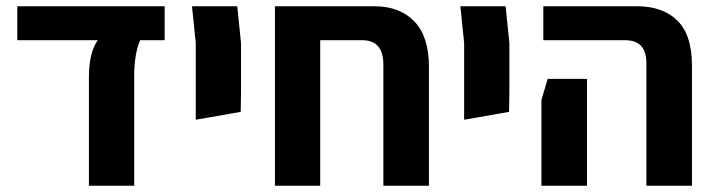

<svg xmlns="http://www.w3.org/2000/svg" viewBox="-20 -591 2268 611"><path d="M263 0V-346Q263 -423 291 -463H35V-571H504V-463H426Q407 -420 407 -346V0Z M603 -210V-454L591 -571H735L747 -454V-298L746 -235Z M1172 -571Q1252 -571 1298.5 -523Q1345 -475 1345 -378V0H1200V-385Q1200 -463 1133 -463H999V0H855V-506V-571Z M1457 -210V-454L1445 -571H1589L1601 -454V-298L1600 -235Z M2037 0V-390Q2037 -463 1970 -463H1709V-571H2009Q2089 -571 2135.5 -525.5Q2182 -480 2182 -383V0ZM1703 0V-273L1723 -340H1848V0Z"/></svg>

Font: Assistant
Style: Bold
Weight: 700
Designer: Hebrew By Ben Nathan, Latin by Paul Hunt
Version: Version 2.001;PS 002.001;hotconv 1.0.88;makeotf.lib2.5.64775